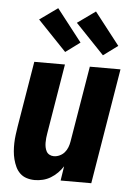

<svg xmlns="http://www.w3.org/2000/svg" viewBox="-55 -811 609 861"><g transform="rotate(5 250.0 -380.5)"><path d="M134 8Q115 8 97.5 2.5Q80 -3 67.5 -15Q55 -27 47.5 -43Q40 -59 35.5 -76.5Q31 -94 29.5 -112.5Q28 -131 28.5 -149.5Q29 -168 31.5 -187Q34 -206 37 -225L86 -520H224L172 -206Q170 -195 169 -184.5Q168 -174 168 -163.5Q168 -153 170 -143Q172 -133 176.5 -124.5Q181 -116 190 -111Q199 -106 210 -106Q223 -106 236 -112Q249 -118 258 -128.5Q267 -139 272 -152Q277 -165 279 -178L336 -520H474L388 0H250L260 -65Q250 -49 236 -35Q222 -21 205.5 -11Q189 -1 170.5 3.5Q152 8 134 8ZM390 -576 261 -711 342 -769 455 -624ZM220 -576 91 -711 172 -769 285 -624Z"/></g></svg>

Font: Iosevka SS04 Heavy
Style: Italic
Weight: 900
Italic angle: -9°
Monospace: yes
Designer: Belleve Invis
Foundry: Belleve Invis
Version: Version 19.0.0; ttfautohint (v1.8.4)